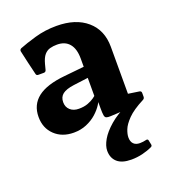

<svg xmlns="http://www.w3.org/2000/svg" viewBox="-136 -609 836 943"><g transform="rotate(-20 282.5 -137.5)"><path d="M169.6 12.7Q108.4 12.7 70.2 -23.8Q31.9 -60.2 31.9 -118.8Q31.9 -182.5 78.7 -218.9Q125.6 -255.2 221.3 -264.4L343.3 -276.8L340.1 -218.9L248.1 -207Q207.4 -201.5 188.9 -187.1Q170.3 -172.6 170.3 -145.6Q170.3 -120 187.4 -104.6Q204.5 -89.1 232.7 -89.1Q260.1 -89.1 280 -96.6Q299.8 -104.1 312.8 -113.4Q325.7 -122.6 330.8 -128.3L342.8 -115.9Q339.2 -97 325.5 -75Q311.7 -53.1 289.2 -33Q266.6 -12.9 236.2 -0.1Q205.9 12.7 169.6 12.7ZM324.7 -318Q324.7 -368.8 302.4 -395.4Q280.2 -422.1 238.3 -422.1Q218.2 -422.1 201.3 -417.5Q184.4 -412.9 171.6 -398.2Q158.9 -383.4 150.7 -352.8L143.1 -323.6Q140.1 -314 130.6 -314H101.4Q91.4 -314 89.8 -324Q81.4 -356.7 74.2 -389.2Q66.9 -421.7 60.2 -451.6Q58.8 -460.2 67.2 -465.2Q100.2 -478.4 153.5 -493.9Q206.8 -509.4 266.5 -509.4Q367 -509.4 425.3 -459.1Q483.5 -408.8 483.5 -321.4V-162H324.7ZM389.5 233.8Q340.6 233.8 316.2 212Q291.9 190.3 291.9 152.6Q291.9 127.1 309.9 95.8Q328 64.5 365.2 32.4Q402.3 0.3 459.9 -26.3L484.6 -7.8L365.7 -1.6Q351.4 -1 344.1 -3.7Q336.7 -6.3 334.6 -18.2Q332.6 -30 332.6 -55.3V-101.9L324.7 -109.9V-162H483.5V-43.8L463.9 -78.9L541.1 -67.4Q550.7 -65.8 550.7 -55.8V-36.2Q550.7 -26.6 542.3 -22.4Q485.1 7.1 457.5 35.3Q429.9 63.5 421 86.7Q412.1 109.9 412.1 126.5Q412.1 148.5 423.5 160.2Q434.9 172 456.4 172Q465.2 172 473.4 170.8Q481.7 169.6 491.9 167.3Q498.9 166.9 500.7 173.5L505.7 197.9Q506.7 204.1 501.1 208.3Q476.8 220 448.2 226.9Q419.5 233.8 389.5 233.8Z"/></g></svg>

Font: Hahmlet
Style: Regular
Weight: 400
Designer: Minjoo Ham & Mark Frömberg
Foundry: hypertype
Version: Version 1.002